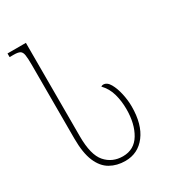

<svg xmlns="http://www.w3.org/2000/svg" viewBox="-177 -809 818 914"><g transform="rotate(-30 232.0 -352.0)"><path d="M241 10Q195 10 159 -10.5Q123 -31 103 -78Q83 -125 83 -204V-609Q83 -646 80 -664Q77 -682 66.5 -688Q56 -694 33 -694H10V-714H111V-200Q111 -98 147.5 -56.5Q184 -15 242 -15Q304 -15 336 -68Q368 -121 368 -202Q368 -246 357 -285.5Q346 -325 318 -354Q323 -358 330 -358Q351 -358 365.5 -332.5Q380 -307 388 -270.5Q396 -234 396 -200Q396 -102 353.5 -46Q311 10 241 10Z"/></g></svg>

Font: Noto Serif Georgian ExtraCondensed Thin
Style: Regular
Weight: 100
Width: 2
Designer: Monotype Design Team, Akaki Razmadze
Foundry: Google LLC
Version: Version 2.003; ttfautohint (v1.8.4.7-5d5b)